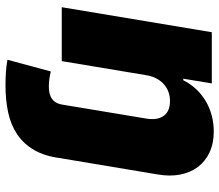

<svg xmlns="http://www.w3.org/2000/svg" viewBox="-70 -524 797 698"><g transform="rotate(90 329.0 -174.5)"><path d="M5.7 0 96.6 -545.5H282.7L265.6 -441.8H271.3Q284.8 -468.8 304.3 -489.3Q323.9 -509.9 348 -524Q372.2 -538 399.9 -545.3Q427.6 -552.6 457.4 -552.6Q500.7 -552.6 533.4 -537.3Q566.1 -522 586.5 -494.9Q606.9 -467.7 614.2 -430.2Q621.4 -392.8 613.6 -348L555.4 0H555L554.7 2.8Q547.6 61.1 525.2 99.8Q502.8 138.5 468.2 161.8Q433.6 185 388.5 194.8Q343.4 204.5 290.5 204.5Q266 204.5 243.1 203.1Q220.2 201.7 196.7 197.4L239.3 39.8Q252.1 43 265.4 44.9Q278.8 46.9 294.7 46.9Q349.4 46.9 358.7 3.6L359.7 -1.4L410.5 -306.8Q417.3 -347.7 400.7 -370.6Q384.2 -393.5 346.6 -393.5Q328.5 -393.5 312.9 -387.6Q297.2 -381.7 285 -370.6Q272.7 -359.4 264.4 -343.2Q256 -327.1 252.8 -306.8L201.7 0Z"/></g></svg>

Font: Inter P Black
Style: Italic
Weight: 900
Italic angle: -9.40001°
Designer: Rasmus Andersson
Foundry: rsms
Version: Version 3.018;git-588b23468